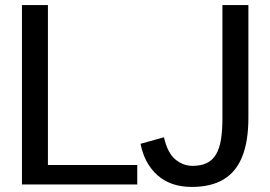

<svg xmlns="http://www.w3.org/2000/svg" viewBox="-20 -735 1076 765"><path d="M67.4 0V-714.8H170.9V-77.6H526.9V0ZM744.1 9.8Q660.2 9.8 607.9 -36.4Q555.7 -82.5 540 -162.1L633.3 -188Q647.5 -125.5 678.5 -99.9Q709.5 -74.2 747.1 -74.2Q781.7 -74.2 804.7 -85.7Q827.6 -97.2 841.3 -120.8Q855 -144.5 860.6 -180.2Q866.2 -215.8 866.2 -264.2V-714.8H969.7V-265.6Q969.7 -173.3 945.6 -112.1Q921.4 -50.8 871.3 -20.5Q821.3 9.8 744.1 9.8Z"/></svg>

Font: Pontano Sans SemiBold
Style: Regular
Weight: 600
Designer: Vernon Adams
Foundry: Vernon Adams
Version: Version 2.001